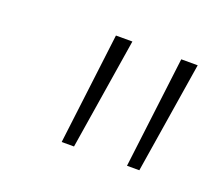

<svg xmlns="http://www.w3.org/2000/svg" viewBox="-57 -758 450 395"><g transform="rotate(20 168.0 -560.0)"><path d="M108 -438 138 -682H174L135 -438ZM251 -438 281 -682H317L278 -438Z"/></g></svg>

Font: Fira Sans UltraLight
Style: Italic
Weight: 200
Italic angle: -8°
Designer: Carrois Corporate & Edenspiekermann AG
Foundry: Carrois Corporate GbR & Edenspiekermann AG
Version: Version 4.203;PS 004.203;hotconv 1.0.88;makeotf.lib2.5.64775